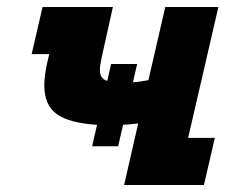

<svg xmlns="http://www.w3.org/2000/svg" viewBox="-20 -526 647 546"><path d="M515 -134H591L560 0H333L373 -175Q358 -173 330 -171L316 -110H242L256 -171Q177 -176 141.5 -201.5Q106 -227 106 -283Q106 -312 115 -351L120 -372H70L101 -506H301L269 -362Q264 -339 264 -327Q264 -315 268.5 -307.5Q273 -300 285 -296L296 -344H370L358 -292Q377 -293 402 -298L450 -506H601Z"/></svg>

Font: Arvo
Style: Bold Italic
Weight: 700
Italic angle: -13°
Designer: Anton Koovit (Cyrillic Expansion: Cyreal)
Foundry: Anton Koovit, Yassin Baggar
Version: Version 3.000